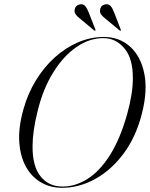

<svg xmlns="http://www.w3.org/2000/svg" viewBox="-20 -887 715 917"><path d="M476 -710.5Q549.5 -710.5 600.8 -664.8Q652 -619 669 -536.5Q686 -454 657.5 -343.5Q629.5 -233.5 570.8 -154.2Q512 -75 435.2 -32.5Q358.5 10 276 10Q221.5 10 177 -15.2Q132.5 -40.5 105 -88.8Q77.5 -137 72.2 -206Q67 -275 91 -362Q112 -438.5 151 -502.5Q190 -566.5 241.8 -613Q293.5 -659.5 353.2 -685Q413 -710.5 476 -710.5ZM279 4Q339 4 396.8 -31.8Q454.5 -67.5 503.8 -144Q553 -220.5 587.5 -342.5Q614.5 -441 614.5 -511.5Q615.5 -607 574.2 -656Q533 -705 473.5 -705Q407.5 -705 345.5 -662.5Q283.5 -620 234.8 -542Q186 -464 160 -358Q147 -306 141.2 -264Q135.5 -222 135.5 -188Q135 -92.5 174 -44.2Q213 4 279 4ZM403 -829 435.5 -746.5Q437 -743 435.5 -741Q433 -739.5 430 -741.5L361 -799Q349.5 -808 342 -817.5Q334.5 -827 336.5 -841Q341 -864 365.5 -866.5Q378.5 -868 387.2 -857.8Q396 -847.5 403 -829ZM524.5 -829 556.5 -746.5Q558.5 -743 557 -741Q554.5 -739.5 551.5 -741.5L482 -799Q470.5 -808 463.2 -817.5Q456 -827 458 -841Q462 -864 486.5 -866.5Q500 -868 508.8 -857.8Q517.5 -847.5 524.5 -829Z"/></svg>

Font: Fraunces 144pt Light
Style: Italic
Weight: 300
Italic angle: -16°
Version: Version 1.000;[0bf87f6ff]